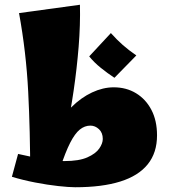

<svg xmlns="http://www.w3.org/2000/svg" viewBox="-20 -777 720 807"><path d="M296 10Q270 10 224.5 5Q179 0 127.5 -10Q76 -20 30 -34L56 -130Q102 -120 148.5 -110Q195 -100 251 -100Q312 -100 347 -115.5Q382 -131 397 -152.5Q412 -174 412 -193Q412 -219 396 -234Q380 -249 360 -249Q336 -249 315.5 -232.5Q295 -216 275 -177Q255 -138 232 -68L166 -93Q178 -168 208 -226.5Q238 -285 279.5 -326Q321 -367 367 -388.5Q413 -410 458 -410Q511 -410 552 -385Q593 -360 616.5 -315Q640 -270 640 -208Q640 -135 601 -86.5Q562 -38 485.5 -14Q409 10 296 10ZM107 -39Q107 -225 98.5 -391.5Q90 -558 60 -722L316 -757Q318 -672 310.5 -580Q303 -488 289.5 -396Q276 -304 258.5 -220.5Q241 -137 221 -69ZM461 -450Q432 -469 403.5 -492Q375 -515 355 -540L446 -638Q471 -610 496 -588Q521 -566 553 -544Z"/></svg>

Font: Marhey
Style: Bold
Weight: 700
Designer: Nur Syamsi & Bustanul Arifin
Foundry: Namelatype
Version: Version 1.000